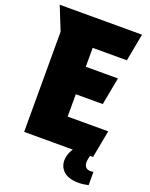

<svg xmlns="http://www.w3.org/2000/svg" viewBox="-161 -805 823 1050"><g transform="rotate(20 250.5 -280.0)"><path d="M0 -720H479L449 -560H250V-450H437L407 -290H250V-160H486L456 0H55V-583ZM431 160Q369 160 340.5 132.5Q312 105 315 64Q318 23 350 -16H444Q425 36 436 59.5Q447 83 486 76V153Q473 156 458.5 158Q444 160 431 160Z"/></g></svg>

Font: Protest Strike
Style: Regular
Weight: 400
Designer: Octavio Pardo
Foundry: Ashler Design
Version: Version 2.005; ttfautohint (v1.8.4.7-5d5b)